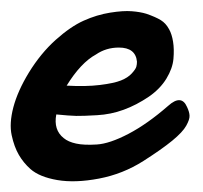

<svg xmlns="http://www.w3.org/2000/svg" viewBox="-68 -325 372 352"><path d="M274.9 -128.9Q279.3 -119.6 279.5 -112.8Q279.8 -106 273.4 -94.5Q267.1 -83 247.8 -67.1Q228.5 -51.3 194.8 -29.8Q157.2 -5.9 113.5 2.4Q69.8 10.7 37.1 5.1Q4.4 -0.5 -12.2 -15.1Q-24.9 -26.4 -33.4 -41Q-42 -55.7 -46.6 -77.1Q-51.3 -98.6 -43.5 -128.4Q-35.6 -158.2 -15.1 -191.9Q6.8 -227.5 34.2 -252Q61.5 -276.4 85.4 -287.1Q109.4 -297.9 133.8 -301.8Q158.2 -305.7 173.6 -304.4Q189 -303.2 200.2 -299.8Q217.3 -293.9 226.8 -288.1Q236.3 -282.2 242.2 -271Q247.1 -262.2 249.3 -248.5Q251.5 -234.9 250 -217.3Q248.5 -199.7 237.1 -180.9Q225.6 -162.1 205.1 -147.9Q182.1 -132.3 158.7 -123.8Q135.3 -115.2 109.9 -113.8Q84.5 -112.3 71.8 -112.5Q59.1 -112.8 35.2 -115.2Q29.8 -86.9 48.8 -71.8Q57.1 -64.9 71.5 -61.8Q85.9 -58.6 109.4 -60.1Q132.8 -61.5 167.5 -79.6Q202.1 -97.7 240.2 -130.9Q264.6 -152.8 274.9 -128.9ZM107.9 -225.1Q80.1 -210 54.2 -168Q89.4 -166 115.2 -169.2Q141.1 -172.4 153.8 -177.5Q166.5 -182.6 173.6 -190.4Q180.7 -198.2 181.9 -202.6Q183.1 -207 183.1 -211.9Q180.7 -237.8 149.9 -237.8Q126.5 -237.8 107.9 -225.1Z"/></svg>

Font: Florida Vibes
Style: Regular
Weight: 400
Italic angle: -30°
Designer: Turbologo.com
Foundry: Turbologo.com
Version: Version 1.000;hotconv 1.0.109;makeotfexe 2.5.65596